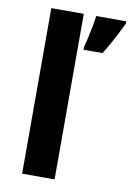

<svg xmlns="http://www.w3.org/2000/svg" viewBox="-86 -814 594 868"><g transform="rotate(10 211.0 -380.0)"><path d="M227 0H78V-760H227ZM422 -750Q412 -728 399.5 -703.5Q387 -679 372.5 -653Q358 -627 341 -600H254V-613Q260 -633 265.5 -659Q271 -685 276.5 -712Q282 -739 284 -760H422Z"/></g></svg>

Font: Noto Sans New Tai Lue
Style: Bold
Weight: 700
Version: Version 2.003